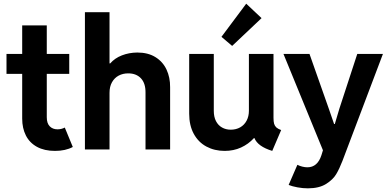

<svg xmlns="http://www.w3.org/2000/svg" viewBox="-20 -819 2127 1052"><path d="M101.6 -168.9V-414.1H15.6V-523.4H101.6V-679.7H236.3V-523.4H359.4V-414.1H236.3V-176.8Q236.3 -143.1 252.7 -126.7Q269 -110.4 294.9 -110.4Q316.9 -110.4 335 -120.1L378.9 -13.7Q338.9 7.8 281.2 7.8Q223.1 7.8 182.6 -14.4Q142.1 -36.6 121.8 -76.7Q101.6 -116.7 101.6 -168.9Z M445.3 -752H580.1V-471.7H584Q608.9 -500.5 647.9 -515.6Q687 -530.8 732.4 -531.2Q791 -531.2 831.5 -506.1Q872.1 -481 892.3 -438Q912.6 -395 912.1 -340.8V0H777.3V-311.5Q777.8 -362.8 752.2 -389.9Q726.6 -417 682.6 -417Q653.3 -417 630.4 -404.8Q607.4 -392.6 593.8 -368.7Q580.1 -344.7 580.1 -310.5V0H445.3Z M1016.6 -196.3V-523.4H1151.4V-211.9Q1151.4 -178.7 1163.3 -155.5Q1175.3 -132.3 1196.5 -120.4Q1217.8 -108.4 1244.1 -108.4Q1273.4 -108.4 1296.1 -121.3Q1318.8 -134.3 1331.3 -158Q1343.8 -181.6 1343.8 -211.9V-523.4H1478.5V-173.8Q1478.5 -152.8 1481.9 -140.9Q1485.4 -128.9 1494.1 -120.8Q1502.9 -112.8 1520.5 -106.4L1471.7 7.8Q1392.1 -16.6 1374 -62.5H1371.6Q1341.3 -29.3 1300.5 -10.7Q1259.8 7.8 1210.9 7.8Q1155.3 7.8 1111.1 -15.9Q1066.9 -39.6 1041.7 -85.7Q1016.6 -131.8 1016.6 -196.3ZM1193.4 -617.2 1329.1 -798.8 1413.1 -719.7 1252 -567.4Z M1561.5 194.3 1609.4 84Q1621.6 90.3 1636.5 94Q1651.4 97.7 1664.1 97.7Q1719.7 97.7 1741.2 31.2L1749.5 4.4L1533.2 -523.4H1675.8L1781.2 -224.6L1810.5 -139.6H1814.5L1839.8 -224.6L1937.5 -523.4H2078.1L1856.4 62.5Q1840.3 104.5 1822.3 135Q1804.2 165.5 1766.1 189.2Q1728 212.9 1667 212.9Q1639.2 212.9 1609.9 207.5Q1580.6 202.1 1561.5 194.3Z"/></svg>

Font: Reddit Sans Vanilla
Style: Bold
Weight: 700
Designer: Stephen Hutchings
Foundry: Reddit
Version: Version 1.013